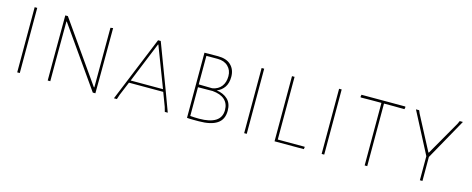

<svg xmlns="http://www.w3.org/2000/svg" viewBox="-31 -973 3537 1440"><g transform="rotate(15 1737.5 -252.5)"><path d="M127.9 -505.9V0H107.9V-505.9Z M364.7 -158.2V0H344.7V-149.9L345.7 -505.9H365.7L691.9 -41H695.8L696.8 -503.9L716.8 -506.8L715.8 -141.1L714.8 0H694.8L368.7 -463.9H365.7Z M893.6 -36.1 881.8 0H858.9L1065.9 -505.9H1086.9L1221.7 -148.9L1276.9 0H1253.9L1243.7 -36.1L1203.6 -142.1H937.5ZM1073.7 -475.1 945.8 -161.1H1196.8L1076.7 -475.1Z M1707.5 -129.9Q1707.5 -61 1658.7 -29.3Q1610.8 2 1518.6 2H1473.1Q1445.8 2 1426.3 0V-505.9L1531.2 -506.8Q1597.2 -506.8 1631.8 -473.6Q1667.5 -439.5 1667.5 -382.8Q1667.5 -334 1646.5 -302.7Q1624.5 -270.5 1588.4 -256.8Q1642.6 -249 1675.3 -217.8Q1707.5 -187 1707.5 -129.9ZM1446.3 -486.8V-265.1L1552.2 -263.2Q1597.7 -271.5 1621.6 -302.7Q1645.5 -334 1645.5 -381.8Q1645.5 -428.2 1615.2 -457.5Q1585 -486.8 1534.2 -486.8ZM1686.5 -129.9Q1686.5 -180.2 1653.8 -210Q1622.1 -238.8 1559.6 -244.1L1446.3 -243.2V-20Q1479.5 -17.1 1515.1 -17.1Q1598.6 -17.1 1642.6 -44.9Q1686.5 -72.8 1686.5 -129.9Z M1890.1 -505.9V0H1870.1V-505.9Z M2335.9 -16.1 2333 0H2106V-505.9H2126V-19H2334Z M2491.7 -505.9V0H2471.7V-505.9Z M2731.4 -485.8 2645.5 -484.9 2642.6 -488.8 2645.5 -505.9H2985.4L2987.8 -501L2984.4 -484.9L2901.4 -485.8H2825.7V0H2805.7V-485.8Z M3234.4 0V-187L3068.4 -505.9H3093.3L3102.5 -483.9L3242.2 -217.8H3246.1L3398.4 -483.9L3408.2 -505.9H3433.1L3254.4 -186V0Z"/></g></svg>

Font: Datalegreya
Style: Dot
Weight: 700
Designer: Figs Lab
Foundry: Figs Lab
Version: Version 1.002;PS 001.002;hotconv 1.0.70;makeotf.lib2.5.58329